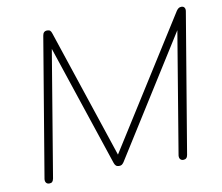

<svg xmlns="http://www.w3.org/2000/svg" viewBox="-75 -767 995 859"><g transform="rotate(-10 422.0 -338.0)"><path d="M64 -23 170 -656Q173 -676 191 -676Q200 -676 204.5 -672Q209 -668 212 -658L416 -46H389L778 -662Q783 -669 788 -672.5Q793 -676 801 -676Q810 -676 814.5 -669.5Q819 -663 817 -652L711 -19Q708 0 691 0Q682 0 677 -6Q672 -12 673 -23L774 -630H799L425 -36Q420 -29 415.5 -26Q411 -23 403 -23Q394 -23 389 -27.5Q384 -32 381 -41L184 -631H204L102 -19Q100 -9 95.5 -4.5Q91 0 82 0Q73 0 68 -6Q63 -12 64 -23Z"/></g></svg>

Font: SN Pro Thin
Style: Italic
Weight: 200
Italic angle: -9°
Designer: Tobias Whetton
Foundry: Supernotes
Version: Version 1.003;Glyphs 3.3 (3324)